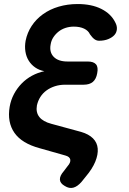

<svg xmlns="http://www.w3.org/2000/svg" viewBox="-20 -760 640 952"><path d="M426 -590Q418 -608 397 -618Q376 -628 346 -628Q324 -628 304.5 -621.5Q285 -615 270 -603Q255 -591 244.5 -575Q234 -559 231 -539Q224 -501 246.5 -478Q269 -455 315 -455H415Q444 -455 456 -441Q468 -427 462 -397Q457 -368 440.5 -354Q424 -340 395 -340H303Q276 -340 252.5 -332.5Q229 -325 210.5 -311.5Q192 -298 180 -279Q168 -260 163 -237Q157 -203 175 -180Q193 -157 235 -146L382 -106Q420 -95 441 -74Q462 -53 464.5 -23.5Q467 6 452.5 41.5Q438 77 405 116L384 142Q364 165 343.5 170.5Q323 176 301 162Q278 149 277 130.5Q276 112 296 89L315 64Q331 46 328.5 31.5Q326 17 304 11L177 -25Q88 -49 51.5 -101.5Q15 -154 28 -231Q34 -265 49.5 -294Q65 -323 87.5 -346Q110 -369 138.5 -384.5Q167 -400 200 -407Q174 -412 154.5 -425.5Q135 -439 122.5 -459Q110 -479 106 -504.5Q102 -530 107 -558Q115 -598 137 -631.5Q159 -665 193 -689.5Q227 -714 271 -727Q315 -740 365 -740Q434 -740 482 -716Q530 -692 551 -650Q561 -632 559.5 -615Q558 -598 547 -586Q536 -574 516.5 -566Q497 -558 471 -558Q459 -558 448.5 -565.5Q438 -573 426 -590Z"/></svg>

Font: Maple Mono
Style: Bold Italic
Weight: 700
Italic angle: -10°
Monospace: yes
Designer: subframe7536
Version: Version 7.000